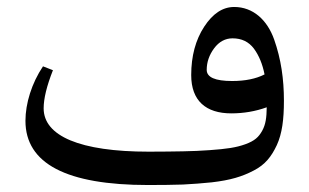

<svg xmlns="http://www.w3.org/2000/svg" viewBox="-20 -508 896 556"><path d="M410.6 -68.8C211.4 -68.8 106.4 -114.3 106.4 -194.3C106.4 -222.2 115.2 -258.8 133.3 -304.7L104.5 -315.9C71.8 -267.1 53.7 -208.5 53.7 -158.2C53.7 -34.2 172.4 27.8 409.2 27.8C447.8 27.8 481.4 27.3 509.8 26.4C538.1 24.9 565.9 22.9 593.3 20C647.5 13.7 681.2 3.4 714.8 -14.2C748 -31.2 766.1 -54.7 781.7 -87.9C796.9 -121.1 802.2 -162.1 802.2 -216.3C802.2 -278.8 793.9 -336.9 773.9 -393.6C753.9 -450.2 712.9 -487.8 658.2 -487.8C625 -487.8 596.2 -468.8 571.3 -430.7C546.4 -392.6 533.7 -345.7 533.7 -290.5C533.7 -216.3 576.2 -179.7 649.9 -179.7C685.5 -179.7 719.7 -185.5 752.4 -197.3C752 -167.5 749.5 -147.9 739.3 -129.4C729 -110.8 717.3 -100.1 690.4 -90.3C663.6 -80.6 636.2 -76.7 586.9 -73.2C562 -71.3 536.6 -70.3 509.8 -69.8C482.9 -69.3 449.7 -68.8 410.6 -68.8ZM578.6 -305.7C578.6 -328.1 585.9 -349.1 600.1 -368.2C614.3 -387.2 632.3 -397 653.3 -397C679.7 -397 700.2 -387.2 715.3 -367.2C730 -347.2 740.2 -322.3 746.1 -292.5C721.2 -279.8 689.9 -273.4 652.3 -273.4C603 -273.4 578.6 -284.2 578.6 -305.7Z"/></svg>

Font: Parastoo
Style: Regular
Weight: 400
Foundry: Saber Rastikerdar (saber.rastikerdar@gmail.com)
Version: Version 2.0.1